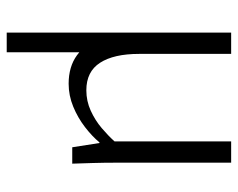

<svg xmlns="http://www.w3.org/2000/svg" viewBox="-90 -436 725 586"><g transform="rotate(90 273.0 -142.5)"><path d="M235 11Q183 11 148 -14.5Q113 -40 96 -88Q79 -136 79 -205V-485H144V-204Q144 -127 171 -85Q198 -43 255 -43Q288 -43 317.5 -56.5Q347 -70 370.5 -90Q394 -110 411 -129V-485H476V-136Q476 -96 477 -63.5Q478 -31 479 0H429L416 -83H414Q396 -61 367.5 -39Q339 -17 305 -3Q271 11 235 11ZM79 -392H139V200H79Z"/></g></svg>

Font: Murecho Thin Light
Style: Regular
Weight: 300
Version: Version 1.010